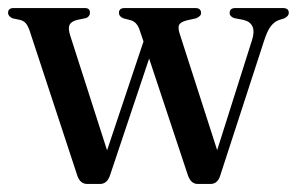

<svg xmlns="http://www.w3.org/2000/svg" viewBox="-28 -454 738 477"><path d="M220.5 3H188.5Q171 3 164 -18L45.5 -378Q40.5 -392 35.2 -397.2Q30 -402.5 22 -404.5L3 -408.5Q-8 -414 -8 -422Q-8 -434 6 -434H183Q195.5 -434 195.5 -422.5Q195.5 -413 185.5 -409L163.5 -404.5Q148 -400.5 144.5 -391.5Q141 -382.5 146.5 -365.5L238 -80.5L328.5 -351L319 -379Q312.5 -399 297.5 -403.5L278.5 -408.5Q267.5 -413 267.5 -422Q267.5 -434 281.5 -434H457.5Q471.5 -434 471.5 -421.5Q471.5 -413.5 459 -408.5L434.5 -403Q419 -398.5 416.5 -391Q414 -383.5 418.5 -370L511.5 -81L598 -354Q611.5 -396 577 -404.5L554 -409Q542.5 -413 542.5 -422Q542.5 -434 557 -434H675Q689.5 -434 689.5 -422Q689.5 -414 678.5 -408.5L664.5 -404Q653.5 -400 644.8 -388.8Q636 -377.5 628 -352.5L518.5 -16Q512 3 495 3H463Q446.5 3 439 -18L342.5 -308.5L244.5 -16Q237 3 220.5 3Z"/></svg>

Font: Fraunces 144pt Soft
Style: Regular
Weight: 400
Version: Version 1.000;[0bf87f6ff]